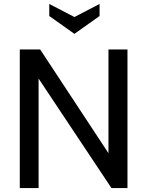

<svg xmlns="http://www.w3.org/2000/svg" viewBox="-20 -950 744 970"><path d="M80 0V-700H183L528 -176V-700H624V0H543L175 -553V0ZM229 -930V-869L356 -779L483 -869V-930L356 -864Z"/></svg>

Font: Cabin Resolve
Style: Regular-Resolve
Weight: 400
Designer: Pablo Impallari
Foundry: Pablo Impallari. http://www.impallari.com Igino Marini. http://www.ikern.com
Version: Version 3.001